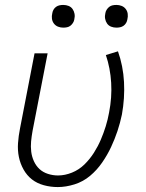

<svg xmlns="http://www.w3.org/2000/svg" viewBox="-20 -746 590 778"><path d="M214 12Q185 12 157.5 4.5Q130 -3 109.5 -19Q89 -35 75.5 -59Q62 -83 56.5 -110Q51 -137 53 -166Q55 -195 61 -225L120 -530H173L112 -216Q108 -194 106 -173Q104 -152 106.5 -131.5Q109 -111 117.5 -92.5Q126 -74 140 -61Q154 -48 174 -41.5Q194 -35 215 -35Q243 -35 271.5 -46.5Q300 -58 322 -79.5Q344 -101 360.5 -127Q377 -153 388.5 -180Q400 -207 408.5 -234.5Q417 -262 422 -290Q434 -351 430.5 -410.5Q427 -470 409 -523L458 -538Q479 -479 482.5 -413.5Q486 -348 474 -282Q467 -248 456 -215Q445 -182 430 -150Q415 -118 394 -87.5Q373 -57 345 -33.5Q317 -10 282 1Q247 12 214 12ZM452 -634Q440 -634 430 -638Q420 -642 414 -650.5Q408 -659 406 -670Q404 -681 407 -693Q408 -700 412.5 -707Q417 -714 423 -718.5Q429 -723 436.5 -724.5Q444 -726 452 -726Q463 -726 473 -722Q483 -718 489.5 -709.5Q496 -701 497.5 -690Q499 -679 496 -667Q495 -660 491 -653Q487 -646 480.5 -641.5Q474 -637 466.5 -635.5Q459 -634 452 -634ZM236 -634Q225 -634 215 -638Q205 -642 198.5 -650.5Q192 -659 190.5 -670Q189 -681 192 -693Q193 -700 197 -707Q201 -714 207.5 -718.5Q214 -723 221.5 -724.5Q229 -726 236 -726Q248 -726 258 -722Q268 -718 274 -709.5Q280 -701 282 -690Q284 -679 281 -667Q280 -660 275.5 -653Q271 -646 265 -641.5Q259 -637 251.5 -635.5Q244 -634 236 -634Z"/></svg>

Font: Lode Dark Term
Style: Italic
Weight: 400
Italic angle: -11°
Monospace: yes
Designer: Belleve Invis
Foundry: Belleve Invis
Version: Version 29.2.0